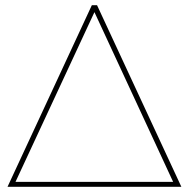

<svg xmlns="http://www.w3.org/2000/svg" viewBox="-20 -720 728 740"><path d="M679 0H9L334 -700H354ZM31 -19H656L651 -11L339 -684H349L36 -11Z"/></svg>

Font: Montserrat
Style: Regular
Weight: 400
Designer: Julieta Ulanovsky
Foundry: Julieta Ulanovsky
Version: Version 8.000